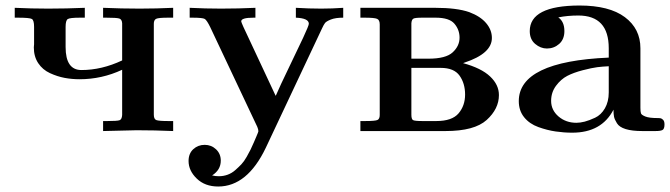

<svg xmlns="http://www.w3.org/2000/svg" viewBox="-20 -473 2419 693"><path d="M33.2 -409.2V-444.8Q93.3 -441.9 153.8 -441.9Q219.7 -441.9 286.1 -444.8V-409.2H269Q231.9 -409.2 224.4 -404.1Q216.8 -398.9 216.8 -376V-303.2Q216.8 -220.2 273.9 -220.2Q347.2 -220.2 420.9 -254.9V-389.2Q419.9 -403.3 410.4 -406.2Q400.9 -409.2 362.8 -409.2H352.1V-444.8Q418 -441.9 483.9 -441.9Q544.9 -441.9 605 -444.8V-409.2H586.9Q551.8 -409.2 543.5 -405Q535.2 -400.9 535.2 -387.2V-59.1Q535.2 -43 544.2 -39.6Q553.2 -36.1 587.9 -36.1H605V0Q539.1 -2.9 473.1 -2.9Q463.4 -2.9 352.1 0V-36.1H367.2Q403.3 -36.1 411.6 -39.1Q419.9 -42 420.9 -58.1V-221.2Q347.7 -187 267.1 -187Q239.3 -187 213.1 -191.9Q187 -196.8 160.4 -209Q133.8 -221.2 117.9 -245.1Q102.1 -269 102.1 -301.8Q102.1 -303.7 102.5 -307.4Q103 -311 103 -313V-376Q103 -399.9 95 -404.5Q86.9 -409.2 43.9 -409.2Z M660.6 107.9Q660.6 81.1 677.7 65.4Q694.8 49.8 718.8 49.8Q742.7 49.8 759.8 65.9Q776.9 82 776.9 106.9Q776.9 140.1 745.6 160.2Q757.8 163.1 769.5 163.1Q786.6 163.1 801.8 157.5Q816.9 151.9 829.3 140.9Q841.8 129.9 851.3 119.9Q860.8 109.9 870.4 93Q879.9 76.2 884.3 67.1Q888.7 58.1 896.2 41Q903.8 23.9 904.8 21Q912.6 2.9 912.6 1Q912.6 -5.9 908.7 -15.1L738.8 -375Q726.6 -399.9 719.2 -404.5Q711.9 -409.2 673.8 -409.2H664.6V-444.8Q720.7 -441.9 777.8 -441.9Q840.8 -441.9 901.9 -444.8V-409.2H895.5Q850.6 -409.2 850.6 -396Q850.6 -391.1 881.8 -326.2Q928.7 -226.1 974.6 -127.9H975.6Q990.7 -163.1 1022.2 -228Q1053.7 -293 1074.2 -336.9Q1094.7 -380.9 1094.7 -387.2Q1094.7 -407.2 1047.9 -409.2V-444.8Q1094.7 -441.9 1139.6 -441.9Q1179.7 -441.9 1218.8 -444.8V-409.2Q1190.9 -409.2 1174.3 -402.6Q1157.7 -396 1153.1 -389.9Q1148.4 -383.8 1142.6 -371.1L939.5 60.1Q872.6 200.2 767.6 200.2Q719.7 200.2 690.2 171.6Q660.6 143.1 660.6 107.9Z M1280.8 0V-36.1H1297.4Q1334.5 -36.1 1342.5 -40Q1350.6 -43.9 1350.6 -58.1V-384.8Q1350.6 -400.9 1341.1 -405Q1331.5 -409.2 1296.4 -409.2H1280.8V-444.8H1550.8Q1628.9 -444.8 1673.8 -429.2Q1713.9 -414.1 1734.6 -389.6Q1755.4 -365.2 1755.4 -335.9Q1755.4 -279.8 1656.7 -247.1Q1652.8 -245.1 1651.4 -245.1Q1717.3 -227.1 1749 -197Q1780.8 -167 1780.8 -129.9Q1780.8 -80.1 1736.6 -40Q1692.4 0 1588.4 0ZM1464.8 -59.1Q1464.8 -43 1470.7 -39.6Q1476.6 -36.1 1504.4 -36.1H1554.7Q1611.8 -36.1 1635.3 -64Q1658.7 -91.8 1658.7 -131.8Q1658.7 -171.9 1638.7 -200Q1618.7 -228 1570.8 -228H1464.8ZM1464.8 -261.2H1526.4Q1589.4 -261.2 1614 -284.2Q1638.7 -307.1 1638.7 -336.9Q1638.7 -365.7 1620.1 -387.5Q1601.6 -409.2 1552.7 -409.2H1503.4Q1477.5 -409.2 1471.7 -405.5Q1465.8 -401.9 1464.8 -389.2Z M1852.5 -107.9Q1852.5 -251 2177.2 -265.1V-298.8Q2177.2 -417 2067.4 -417Q2028.3 -417 1995.1 -410.2Q2017.1 -395 2017.1 -360.8Q2017.1 -331.1 1998.3 -314.5Q1979.5 -297.9 1954.1 -297.9Q1931.2 -297.9 1911.6 -314.5Q1892.1 -331.1 1892.1 -360.8Q1892.1 -452.6 2071.3 -453.1Q2179.2 -453.1 2235.4 -411.1Q2291.5 -369.1 2291.5 -298.8V-84Q2291.5 -69.8 2293.5 -64Q2295.4 -58.1 2309.3 -52.5Q2323.2 -46.9 2352.5 -46.9Q2361.3 -46.9 2365.2 -45.9Q2369.1 -44.9 2373.8 -40Q2378.4 -35.2 2378.4 -23.9Q2378.4 -7.8 2371.3 -3.9Q2364.3 0 2346.2 0H2298.3Q2261.2 0 2238.3 -7.1Q2215.3 -14.2 2206.8 -28.1Q2198.2 -42 2196.3 -51.5Q2194.3 -61 2194.3 -77.1Q2151.4 5.9 2045.4 5.9Q2015.6 5.9 1985.4 1.5Q1955.1 -2.9 1923.1 -14.4Q1891.1 -25.9 1871.8 -49.8Q1852.5 -73.7 1852.5 -107.9ZM1969.2 -108.9Q1969.2 -75.7 1995.8 -52.7Q2022.5 -29.8 2060.5 -29.8Q2073.7 -29.8 2090.1 -33.9Q2106.4 -38.1 2127.9 -48.1Q2149.4 -58.1 2163.3 -82Q2177.2 -106 2177.2 -139.2V-233.9Q2155.3 -232.9 2135.7 -230.5Q2116.2 -228 2083.3 -219.5Q2050.3 -210.9 2027.3 -199Q2004.4 -187 1986.8 -163.3Q1969.2 -139.6 1969.2 -108.9Z"/></svg>

Font: CMU Serif
Style: Bold
Weight: 700
Version: Version 0.7.0